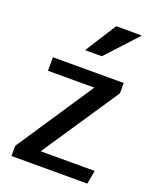

<svg xmlns="http://www.w3.org/2000/svg" viewBox="-138 -813 720 892"><g transform="rotate(20 222.5 -366.5)"><path d="M53 -497H403V-446L149 -67H416L404 0H29V-50L282 -430H53ZM280 -733H407L265 -579H182Z"/></g></svg>

Font: Rosario Medium
Style: Regular
Weight: 500
Version: Version 1.201